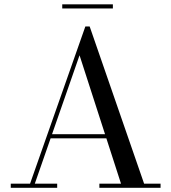

<svg xmlns="http://www.w3.org/2000/svg" viewBox="-20 -890 812 910"><path d="M216 -234.5V-254H540V-234.5ZM405 -764.5 663 -19.5H741V0H451V-19.5H553.5L357 -628L145 -19.5H251V0H31V-19.5H122.5L384.5 -764.5ZM275 -850V-869.5H515V-850Z"/></svg>

Font: Bodoni Moda
Style: Regular
Weight: 400
Designer: Owen Earl
Foundry: indestructible type
Version: Version 2.005